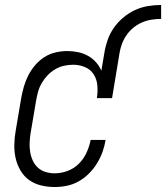

<svg xmlns="http://www.w3.org/2000/svg" viewBox="-20 -743 667 771"><path d="M200 8Q171 8 144.5 1.5Q118 -5 97 -20Q76 -35 62.5 -58Q49 -81 43 -107Q37 -133 37.5 -161.5Q38 -190 43 -218L65 -348Q69 -371 75.5 -394Q82 -417 93 -439Q104 -461 120.5 -480.5Q137 -500 158 -513.5Q179 -527 203 -532.5Q227 -538 250 -538Q272 -538 293.5 -533.5Q315 -529 333 -519Q351 -509 365 -493.5Q379 -478 387 -459L399 -530Q403 -556 412 -582Q421 -608 437 -631Q453 -654 475 -672.5Q497 -691 522 -702.5Q547 -714 573.5 -718.5Q600 -723 627 -723V-667Q608 -667 588.5 -664Q569 -661 550.5 -653Q532 -645 516 -632Q500 -619 488.5 -602.5Q477 -586 470 -567.5Q463 -549 460 -530L430 -349H369Q373 -374 371 -399Q369 -424 356.5 -444Q344 -464 321.5 -473.5Q299 -483 274 -483Q256 -483 237.5 -479Q219 -475 202 -465Q185 -455 171.5 -441Q158 -427 148 -410Q138 -393 133 -375Q128 -357 125 -339L103 -209Q100 -190 99 -171Q98 -152 101 -133.5Q104 -115 111.5 -98.5Q119 -82 132 -70Q145 -58 162.5 -52.5Q180 -47 200 -47Q225 -47 251 -56.5Q277 -66 296.5 -85.5Q316 -105 327.5 -130Q339 -155 344 -181H404Q400 -156 391.5 -132.5Q383 -109 369.5 -87Q356 -65 337 -46Q318 -27 295.5 -14.5Q273 -2 248.5 3Q224 8 200 8Z"/></svg>

Font: Iosevka Curly Slab LtObl
Style: Regular
Weight: 300
Italic angle: -9°
Monospace: yes
Designer: Belleve Invis
Foundry: Belleve Invis
Version: Version 11.0.0; ttfautohint (v1.8.3)